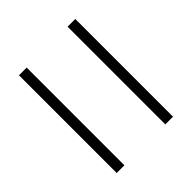

<svg xmlns="http://www.w3.org/2000/svg" viewBox="-40 -603 564 564"><g transform="rotate(45 242.0 -321.0)"><path d="M39 -438H445V-406H39ZM39 -236H445V-204H39Z"/></g></svg>

Font: Alexandria ExtraLight
Style: Regular
Weight: 250
Designer: Mohamed Gaber
Foundry: Kief Type Foundry
Version: Version 5.100